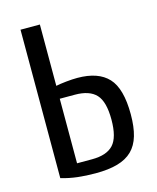

<svg xmlns="http://www.w3.org/2000/svg" viewBox="-108 -776 706 862"><g transform="rotate(-15 245.0 -345.0)"><path d="M160 -355V-55H230Q298 -55 329 -88.5Q360 -122 360 -205Q360 -288 329 -321.5Q298 -355 230 -355ZM260 -425Q357 -425 403.5 -375Q450 -325 450 -205Q450 -147 438 -106Q426 -65 400 -39.5Q374 -14 332 -2Q290 10 230 10Q185 10 146.5 5.5Q108 1 70 -10V-700H160V-415Q179 -419 208 -422Q237 -425 260 -425Z"/></g></svg>

Font: Cuprum
Style: Regular
Weight: 400
Designer: Jovanny Lemonad
Foundry: Jovanny Lemonad
Version: Version 1.002